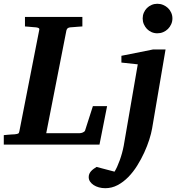

<svg xmlns="http://www.w3.org/2000/svg" viewBox="-35 -760 933 1009"><path d="M487.8 0H-15.1V-49.8Q-4.9 -50.8 5.1 -51.8Q15.1 -52.7 23.4 -53.2L42 -54.2Q56.2 -55.7 60.8 -58.3Q65.4 -61 66.9 -70.8L170.9 -601.1Q173.3 -609.4 168.2 -612.3Q163.1 -615.2 154.8 -616.2Q146 -616.7 136.2 -617.7Q127.9 -618.7 117.4 -619.4Q106.9 -620.1 96.2 -621.1V-670.9H397.9V-621.1Q385.3 -620.1 373.8 -619.4Q362.3 -618.7 353 -617.7Q342.3 -616.7 333 -616.2Q326.2 -615.2 321.3 -612.1Q316.4 -608.9 314 -600.1L208 -60.1H383.8Q391.6 -60.1 400.6 -64Q409.7 -67.9 412.1 -74.2L453.1 -202.1H527.8ZM764.2 -84Q759.8 -58.6 749.3 -25.6Q738.8 7.3 722.9 42Q707 76.7 686 110.4Q665 144 639.2 170.4Q613.3 196.8 583 212.9Q552.7 229 518.1 229Q500.5 229 484.6 224.6Q468.8 220.2 457 212.4Q445.3 204.6 438.2 194.1Q431.2 183.6 431.2 170.9Q431.2 161.6 434.3 154.1Q437.5 146.5 443.1 140.1Q448.7 133.8 456.1 128.2Q463.4 122.6 472.2 117.2L566.9 142.1Q573.7 131.3 580.8 115.7Q587.9 100.1 594.5 81.8Q601.1 63.5 606.4 43.9Q611.8 24.4 615.2 5.9L689 -421.9L603 -431.2V-466.8L769 -500H835ZM871.1 -663.1Q871.1 -647 864.7 -632.8Q858.4 -618.7 847.7 -607.9Q836.9 -597.2 822.5 -591.1Q808.1 -585 792 -585Q775.9 -585 761.7 -591.1Q747.6 -597.2 737.3 -607.9Q727.1 -618.7 720.9 -632.8Q714.8 -647 714.8 -663.1Q714.8 -679.2 720.9 -693.4Q727.1 -707.5 737.3 -717.8Q747.6 -728 761.7 -734.1Q775.9 -740.2 792 -740.2Q808.1 -740.2 822.5 -734.1Q836.9 -728 847.7 -717.8Q858.4 -707.5 864.7 -693.4Q871.1 -679.2 871.1 -663.1Z"/></svg>

Font: Charis SIL Eur
Style: Bold Italic
Weight: 700
Italic angle: -11°
Foundry: SIL International
Version: Version 5.000